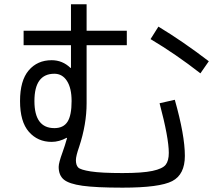

<svg xmlns="http://www.w3.org/2000/svg" viewBox="-20 -823 1040 893"><path d="M89.8 -680.2H310.1V-803.2H382.8V-680.2H569.8V-612.8H382.8V-342.8Q382.8 -244.6 348.1 -140.1Q333 -97.2 333 -78.1Q333 -55.2 343.5 -44.2Q354 -33.2 402.6 -25.6Q451.2 -18.1 549.8 -18.1Q642.6 -18.1 689.2 -28.1Q735.8 -38.1 750.5 -56.6Q765.1 -75.2 765.1 -111.8Q765.1 -181.6 722.2 -342.8L793 -358.9Q839.8 -193.8 839.8 -98.1Q839.8 -11.2 781 19.3Q722.2 49.8 549.8 49.8Q426.8 49.8 363.8 41Q300.8 32.2 276.9 12.2Q252.9 -7.8 252.9 -46.9Q252.9 -65.9 271 -115.2Q282.2 -146 292 -181.2L290 -182.1Q254.9 -163.1 220.2 -163.1Q155.3 -163.1 114.3 -210Q73.2 -256.8 73.2 -353Q73.2 -448.2 113.5 -495.6Q153.8 -543 220.2 -543Q271 -543 308.1 -506.8L310.1 -507.8V-612.8H89.8ZM680.2 -641.1 716.8 -699.2Q830.6 -630.4 951.2 -538.1L912.1 -481.9Q797.4 -571.3 680.2 -641.1ZM140.1 -353Q140.1 -227.1 232.9 -227.1Q274.9 -227.1 293.9 -256.6Q313 -286.1 313 -353Q313 -413.1 291.5 -446.5Q270 -480 232.9 -480Q140.1 -480 140.1 -353Z"/></svg>

Font: WebKoruri
Style: Regular
Weight: 400
Foundry: lindwurm / mohemohe
Version: Version 1.00